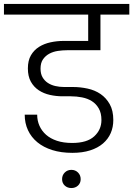

<svg xmlns="http://www.w3.org/2000/svg" viewBox="-49 -760 674 971"><path d="M-29 -740H605V-686H459V-506H291Q268 -506 244 -502.5Q220 -499 200.5 -488.5Q181 -478 168.5 -460Q156 -442 156 -413Q156 -387 166 -369.5Q176 -352 192.5 -341Q209 -330 230.5 -325Q252 -320 275 -320H320Q357 -320 394 -312Q431 -304 459.5 -284.5Q488 -265 506 -233Q524 -201 524 -153Q524 -117 511 -87Q498 -57 472 -34.5Q446 -12 407 0.5Q368 13 317 13Q260 13 215.5 -1Q171 -15 140 -40.5Q109 -66 92.5 -101.5Q76 -137 76 -180H139Q139 -150 150.5 -124Q162 -98 184 -78.5Q206 -59 239 -48Q272 -37 316 -37Q391 -37 427.5 -70.5Q464 -104 464 -153Q464 -188 450.5 -211.5Q437 -235 415.5 -248.5Q394 -262 366 -267.5Q338 -273 309 -273H267Q235 -273 203.5 -280Q172 -287 147 -303.5Q122 -320 107 -347Q92 -374 92 -414Q92 -454 107.5 -480.5Q123 -507 148.5 -523Q174 -539 206.5 -546Q239 -553 272 -553H397V-686H-29ZM312 191Q292 191 278.5 178.5Q265 166 265 146Q265 126 278.5 112.5Q292 99 312 99Q332 99 345.5 112.5Q359 126 359 146Q359 166 345.5 178.5Q332 191 312 191Z"/></svg>

Font: SVN-Poppins Light
Style: Regular
Weight: 300
Designer: Ninad Kale (Devanagari), Jonny Pinhorn (Latin)
Foundry: Indian Type Foundry
Version: Version 3.002 2017; ttfautohint (v1.8.3)